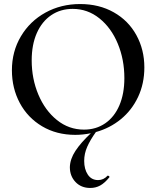

<svg xmlns="http://www.w3.org/2000/svg" viewBox="-20 -656 774 951"><path d="M695 -322Q695 -242 664 -176Q633 -110 578.5 -65.5Q524 -21 455 -2Q427 37 412 71Q397 105 397 141Q397 182 415 209Q433 236 466 236Q493 236 513 214H514Q518 214 521 217.5Q524 221 521 223Q498 251 476 263Q454 275 427 275Q382 275 354 245.5Q326 216 326 172Q327 132 353.5 91.5Q380 51 430 4Q390 12 353 12Q260 12 188.5 -30.5Q117 -73 78 -146Q39 -219 39 -308Q39 -401 83.5 -476Q128 -551 205 -593.5Q282 -636 377 -636Q471 -636 543.5 -595Q616 -554 655.5 -482Q695 -410 695 -322ZM340 -612Q280 -612 234 -581Q188 -550 162.5 -492.5Q137 -435 137 -357Q137 -266 170 -187.5Q203 -109 262 -61.5Q321 -14 396 -14Q456 -14 501.5 -45.5Q547 -77 571.5 -134.5Q596 -192 596 -269Q596 -361 563.5 -439.5Q531 -518 472.5 -565Q414 -612 340 -612Z"/></svg>

Font: Cormorant Upright SemiBold
Style: Regular
Weight: 600
Designer: Christian Thalmann (Catharsis Fonts)
Foundry: Catharsis Fonts
Version: Version 3.302